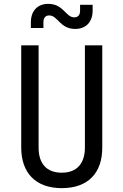

<svg xmlns="http://www.w3.org/2000/svg" viewBox="-20 -965 640 995"><path d="M370 -815C424 -815 460 -850 460 -910V-940H395V-910C395 -886 383 -875 365 -875C320 -875 310 -945 230 -945C176 -945 140 -910 140 -850V-820H205V-850C205 -874 217 -885 235 -885C280 -885 290 -815 370 -815ZM300 10C437 10 510 -69 510 -200V-730H420V-200C420 -120 380 -70 300 -70C219 -70 180 -120 180 -200V-730H90V-200C90 -70 164 10 300 10Z"/></svg>

Font: Tekne LDO
Style: Regular
Weight: 400
Monospace: yes
Designer: Alessio Laiso, Mario Rullo, Paolo Rosset
Foundry: Alessio Laiso
Version: Version 1.000;hotconv 1.0.109;makeotfexe 2.5.65596